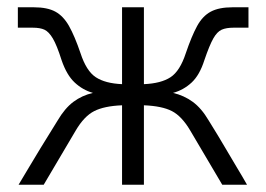

<svg xmlns="http://www.w3.org/2000/svg" viewBox="-20 -507 730 527"><path d="M31 0Q45 -23 58.5 -46Q72 -69 91 -100Q110 -131 138 -176Q158 -210 181.5 -227.5Q205 -245 235 -252Q207 -260 185 -280.5Q163 -301 149 -342Q136 -383 125 -401.5Q114 -420 102 -425.5Q90 -431 70 -431H29V-487H73Q110 -487 132 -475Q154 -463 169.5 -435.5Q185 -408 201 -361Q217 -312 243 -295Q269 -278 315 -276V-487H375V-276Q422 -278 448 -295Q474 -312 490 -361Q506 -408 521 -435.5Q536 -463 558.5 -475Q581 -487 618 -487H662V-431H621Q601 -431 588.5 -425.5Q576 -420 565.5 -401.5Q555 -383 541 -342Q528 -301 506 -280.5Q484 -260 455 -252Q485 -245 509 -227.5Q533 -210 553 -176Q581 -131 599 -100Q617 -69 631 -46Q645 -23 658 0H590L502 -149Q479 -188 452 -202Q425 -216 375 -218V0H315V-218Q266 -216 238.5 -202Q211 -188 188 -149L100 0Z"/></svg>

Font: Zen Kaku Gothic Antique
Style: Regular
Weight: 400
Designer: Yoshimichi Ohira
Foundry: Positype
Version: Version 1.001